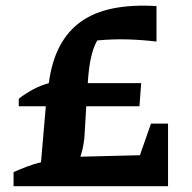

<svg xmlns="http://www.w3.org/2000/svg" viewBox="-20 -645 665 665"><path d="M45 -277V-303Q68 -321 94 -335Q120 -349 149 -357Q159 -432 187 -485Q215 -538 261 -570.5Q307 -603 372 -616Q437 -629 522 -624V-501Q473 -507 422 -508.5Q371 -510 317 -505Q290 -460 284 -357H469L463 -277ZM27 0V-49Q50 -59 73.5 -68Q97 -77 122 -83L142 -315H281L273 -179Q270 -126 249.5 -79.5Q229 -33 193 0ZM166 0V-100L530 -109L531 0ZM427 0 503 -217H562V0Z"/></svg>

Font: Piazzolla Thin ExtraBold
Style: Regular
Weight: 800
Version: Version 2.005